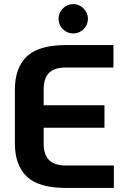

<svg xmlns="http://www.w3.org/2000/svg" viewBox="-20 -921 613 941"><path d="M53 -218V-482Q53 -588 111 -644Q169 -700 302 -700H536V-590H302Q247 -590 220.5 -564Q194 -538 194 -482V-405H492V-295H194V-218Q194 -163 220.5 -136.5Q247 -110 302 -110H538V0H302Q169 0 111 -56Q53 -112 53 -218ZM267 -829Q267 -858 288 -879.5Q309 -901 339 -901Q368 -901 389.5 -879.5Q411 -858 411 -829Q411 -799 389.5 -778Q368 -757 339 -757Q309 -757 288 -778Q267 -799 267 -829Z"/></svg>

Font: KoHo
Style: Bold
Weight: 700
Designer: Cadson Demak & Katatrad Team
Foundry: Cadson Demak Co.,Ltd.
Version: Version 1.000; ttfautohint (v1.6)